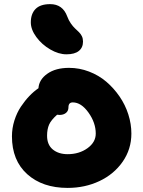

<svg xmlns="http://www.w3.org/2000/svg" viewBox="-20 -960 697 934"><path d="M303.2 -695.8Q265.1 -695.8 224.4 -719.5Q183.6 -743.2 156.7 -779.8Q129.9 -816.4 129.9 -851.1Q129.9 -893.1 153.1 -916.5Q176.3 -939.9 224.1 -939.9Q285.2 -939.9 307.1 -879.9Q314 -861.3 324.5 -846.2Q335 -831.1 345 -821.8Q355 -812.5 364 -803.7Q373 -794.9 378.4 -783.7Q383.8 -772.5 383.8 -757.8Q383.8 -728.5 363.5 -712.2Q343.3 -695.8 303.2 -695.8ZM309.1 -45.9Q186.5 -45.9 112.3 -112.8Q38.1 -179.7 38.1 -296.9Q38.1 -335.9 50 -373.8Q62 -411.6 81.5 -440.9Q101.1 -470.2 122.6 -492.7Q144 -515.1 167 -530.8Q169.9 -572.8 210.2 -601.3Q250.5 -629.9 315.9 -629.9Q366.2 -629.9 413.3 -611.8Q460.4 -593.8 497.1 -562.5Q533.7 -531.2 561.5 -490.7Q589.4 -450.2 604.2 -403.6Q619.1 -356.9 619.1 -310.1Q619.1 -234.4 576.7 -173.3Q534.2 -112.3 463.6 -79.1Q393.1 -45.9 309.1 -45.9ZM209 -299.8Q209 -255.9 236.8 -232.9Q264.6 -210 309.1 -210Q365.2 -210 405.5 -239Q445.8 -268.1 445.8 -310.1Q445.8 -362.8 410.4 -412.4Q375 -461.9 334 -461.9Q313 -461.9 313 -438Q313 -420.4 300.8 -410.6Q288.6 -400.9 270 -400.9Q261.7 -400.9 257.8 -401.9Q228.5 -376 218.8 -353.8Q209 -331.5 209 -299.8Z"/></svg>

Font: Shantell Sans Irregular
Style: Regular
Weight: 800
Designer: Stephen Nixon, Anya Danilova, Shantell Martin
Foundry: Arrow Type
Version: Version 1.006;[9816181b4]